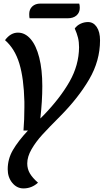

<svg xmlns="http://www.w3.org/2000/svg" viewBox="-20 -862 578 1071"><path d="M538 -637Q538 -523 477.5 -419.5Q417 -316 316 -214Q251 -149 215.5 -110Q180 -71 156 -29.5Q132 12 132 50Q132 80 146.5 105Q161 130 192 157Q157 189 111 189Q74 189 48.5 158Q23 127 23 82Q23 25 52 -25Q81 -75 136 -134H111Q116 -194 116 -263V-295Q113 -424 88 -507Q63 -590 8 -638Q39 -680 80 -680Q120 -680 151 -644Q182 -608 199 -540.5Q216 -473 216 -382Q216 -298 205 -201L223 -219Q315 -314 367.5 -406Q420 -498 421 -598Q421 -628 415 -652Q409 -676 397 -703Q409 -720 429 -729.5Q449 -739 471 -739Q501 -739 519.5 -711.5Q538 -684 538 -637ZM143 -784Q143 -810 160 -826Q177 -842 205 -842H422Q425 -832 425 -818Q425 -792 407 -776Q389 -760 357 -760H145Q143 -768 143 -784Z"/></svg>

Font: Sansita SW
Style: Italic
Weight: 400
Italic angle: -11°
Designer: Pablo Cosgaya
Foundry: Omnibus-Type
Version: Version 1.000